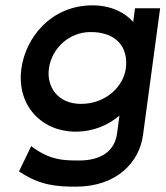

<svg xmlns="http://www.w3.org/2000/svg" viewBox="-20 -502 620 719"><path d="M163.1 -245C173.1 -319 236.6 -382 319.6 -382C415.6 -382 461.9 -325 451.1 -245C442.2 -179 377.3 -113 283.3 -113C195.3 -113 154.1 -178 163.1 -245ZM60.1 -245C41.1 -104 139.2 -9 262.2 -9C331.2 -9 385.6 -34 427.3 -69L418.3 -2C409.6 62 360.6 99 276.6 99C218.6 99 172.8 98 108.7 54L96.9 45L51.1 140L59.4 145C131.1 192 193.4 197 263.4 197C418.4 197 501.8 105 515.5 4L579.7 -471H485.7L478.8 -420C448.4 -454 397.2 -482 326.2 -482C172.2 -482 75.9 -362 60.1 -245Z"/></svg>

Font: Charger
Style: ExBdIt
Weight: 400
Designer: Jasper
Foundry: Cannot Into Space Fonts
Version: Version 0.99